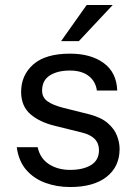

<svg xmlns="http://www.w3.org/2000/svg" viewBox="-20 -743 547 773"><path d="M262.5 10Q208.5 10 162.2 -7Q116 -24 85.5 -59.2Q55 -94.5 47.5 -150.5H131.5Q141.5 -105 177.2 -82Q213 -59 262 -59Q314.5 -59 346.5 -78.5Q378.5 -98 378.5 -138.5Q378.5 -193 309.5 -209.5L202.5 -236Q140 -251 102.8 -283Q65.5 -315 65 -372.5Q65 -440.5 114.2 -483.8Q163.5 -527 262 -527Q346 -527 397.8 -489Q449.5 -451 452 -378.5H370Q365 -415.5 337 -437.2Q309 -459 261 -459Q211.5 -459 180.5 -439.2Q149.5 -419.5 149.5 -378Q149.5 -350.5 171.8 -334.8Q194 -319 236.5 -308.5L340.5 -282.5Q388 -270 414.2 -247Q440.5 -224 451 -196.5Q461.5 -169 461.5 -143.5Q461.5 -72 409.2 -31Q357 10 262.5 10ZM329 -723H434L297.5 -577.5H226Z"/></svg>

Font: Public Sans
Style: Regular
Weight: 400
Designer: The Public Sans project authors (U.S. Web Design System). Libre Franklin designed by Pablo Impallari and Rodrigo Fuenzal
Version: Version 1.008; ttfautohint (v1.8.1) -l 8 -r 50 -G 200 -x 14 